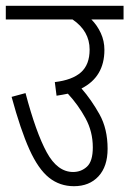

<svg xmlns="http://www.w3.org/2000/svg" viewBox="-20 -642 446 662"><path d="M0 -622H406V-575H295Q315 -555 327.5 -528Q340 -501 340 -470Q340 -377 261 -337Q295 -298 323 -248Q351 -198 351 -129Q351 -68 319.5 -34Q288 0 235 0Q186 0 149 -29.5Q112 -59 81.5 -126.5Q51 -194 20 -308L68 -321Q104 -185 141 -117Q178 -49 232 -49Q260 -49 280 -67.5Q300 -86 300 -134Q300 -188 275 -234Q250 -280 214 -319Q195 -315 175 -312L169 -359Q229 -366 259 -392.5Q289 -419 289 -471Q289 -535 230 -575H0Z"/></svg>

Font: Noto Sans ExtraCondensed Light
Style: Italic
Weight: 300
Width: 2
Italic angle: -12°
Designer: Monotype Design Team
Foundry: Monotype Imaging Inc.
Version: Version 2.013; ttfautohint (v1.8.4.7-5d5b)